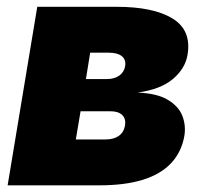

<svg xmlns="http://www.w3.org/2000/svg" viewBox="-20 -556 616 576"><path d="M2.9 0 91.8 -535.6H330.1Q439.9 -535.6 497.6 -500.5Q555.2 -465.3 542.5 -391.1Q535.6 -350.1 498.5 -318.8Q461.4 -287.6 392.6 -278.3Q451.7 -275.9 483.9 -256.3Q516.1 -236.8 527.1 -208.3Q538.1 -179.7 533.2 -148.9Q524.9 -100.6 493.9 -67.1Q462.9 -33.7 408.9 -16.8Q355 0 278.3 0ZM207.5 -137.7H297.4Q321.3 -137.7 336.4 -148.4Q351.6 -159.2 355 -179.2Q358.4 -199.2 346.9 -210.7Q335.4 -222.2 311.5 -222.2H221.7ZM237.8 -318.8H300.3Q323.2 -318.8 337.9 -329.3Q352.5 -339.8 355.5 -357.9Q358.4 -377 345.5 -387.5Q332.5 -397.9 307.1 -397.9H250.5Z"/></svg>

Font: Inter 20pt Black
Style: Italic
Weight: 900
Italic angle: -9.3988°
Version: Version 4.001;git-66647c0bb